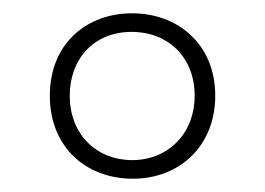

<svg xmlns="http://www.w3.org/2000/svg" viewBox="-20 -743 399 289"><path d="M180 -474C250 -474 304 -523 304 -599C304 -677 247 -723 179 -723C110 -723 55 -677 55 -599C55 -522 109 -474 180 -474ZM179 -502C126 -502 85 -540 85 -599C85 -654 121 -695 178 -695C234 -695 273 -656 273 -599C273 -542 233 -502 179 -502Z"/></svg>

Font: Noto Sans Armenian ExtraCondensed ExtraLight
Style: Regular
Weight: 200
Width: 2
Designer: Monotype Design Team
Foundry: Monotype Imaging Inc.
Version: Version 2.008